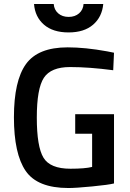

<svg xmlns="http://www.w3.org/2000/svg" viewBox="-20 -934 653 965"><path d="M358 -262V-360H553V-12Q526 -5 443.5 3Q361 11 324 11Q168 11 109 -75Q50 -161 50 -344.5Q50 -528 110.5 -612Q171 -696 320 -696Q408 -696 518 -676L553 -669L549 -581Q428 -597 332 -597Q236 -597 200.5 -543Q165 -489 165 -343Q165 -197 198.5 -141.5Q232 -86 334 -86Q407 -86 443 -95V-262ZM250 -914Q252 -885 272.5 -867Q293 -849 325 -849Q357 -849 377.5 -867Q398 -885 400 -914H499Q493 -849 448 -810Q403 -771 324.5 -771Q246 -771 201 -810Q156 -849 151 -914Z"/></svg>

Font: Titillium Web[RUS by Daymarius]
Style: Regular
Weight: 600
Designer: Cyrillization by Daymarius
Foundry: Cyrillization by Daymarius
Version: Version 1.002 September 11, 2018